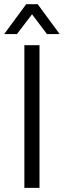

<svg xmlns="http://www.w3.org/2000/svg" viewBox="-30 -909 309 929"><path d="M87.9 -690.4H161.1V0H87.9ZM96.7 -888.7H152.3L258.8 -744.1H197.3L125 -839.8L51.8 -744.1H-9.8Z"/></svg>

Font: Dinish
Style: Regular
Weight: 400
Designer: Bert Driehuis
Foundry: Playbeing
Version: Version 3.006; git-39231f3c-release